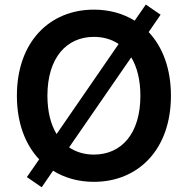

<svg xmlns="http://www.w3.org/2000/svg" viewBox="-20 -779 815 833"><path d="M625 -639.9 676.8 -715.2 612.6 -759.2 564.3 -689.3C513.8 -720.5 453.5 -737.2 387.4 -737.2C196.4 -737.2 53.3 -598.7 53.3 -363.6C53.3 -245.7 89.5 -152 149.9 -87.7L96.6 -10.7L160.9 33.4L210.2 -38.4C261 -6.7 321.4 9.9 387.4 9.9C578.1 9.9 721.6 -128.6 721.6 -363.6C721.6 -481.9 685.4 -575.6 625 -639.9ZM185.7 -363.6C185.7 -529.1 269.2 -619 387.4 -619C427.9 -619 464.1 -608.7 494.7 -588.1L225.5 -197.4C200.3 -239.3 185.7 -294.7 185.7 -363.6ZM387.4 -108.3C346.9 -108.3 310.4 -119 279.8 -139.6L549.4 -530.2C574.6 -488.3 589.1 -432.5 589.1 -363.6C589.1 -198.2 506 -108.3 387.4 -108.3Z"/></svg>

Font: TID UI Semi Bold
Style: Regular
Weight: 600
Designer: The TID Project Authors
Foundry: Bakken & Bæck
Version: Version 1.001;hotconv 1.0.109;makeotfexe 2.5.65596